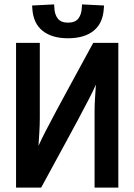

<svg xmlns="http://www.w3.org/2000/svg" viewBox="-20 -853 611 873"><path d="M416 -468Q409 -452 401 -436Q393 -420 385 -404Q333 -304 279 -205.5Q225 -107 171 -7L167 0H53V-658H161V-317Q161 -285 159 -253.5Q157 -222 155 -190Q162 -206 170 -222Q178 -238 186 -254Q238 -354 292 -452.5Q346 -551 400 -651L404 -658H518V0H410V-343Q410 -375 412 -406Q414 -437 416 -468ZM226 -833 227 -819Q228 -788 242.5 -769Q257 -750 289 -750Q322 -750 336.5 -769Q351 -788 352 -819L353 -833L453 -828L452 -814Q448 -747 405.5 -713Q363 -679 289 -679Q216 -679 173.5 -713Q131 -747 127 -814L126 -828Z"/></svg>

Font: Codetta
Style: Bold
Weight: 700
Designer: Ulrich Proeller
Foundry: PROSA GmbH
Version: Version 2.00;September 29, 2018;FontCreator 11.5.0.2427 64-b